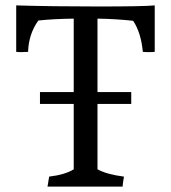

<svg xmlns="http://www.w3.org/2000/svg" viewBox="-20 -691 633 711"><path d="M84 -499 60 -498Q47 -498 40 -499V-671Q172 -667 342.5 -667Q513 -667 553 -671V-499Q546 -498 531.5 -498Q517 -498 509 -499Q502 -571 473 -614Q408 -621 341 -622V-350H466V-306H341V-64Q376 -45 439 -37Q435 -13 434 0H156L162 -37Q221 -44 253 -64V-306H128V-350H253V-622Q176 -621 122 -615Q86 -565 84 -499Z"/></svg>

Font: Caladea
Style: Regular
Weight: 400
Designer: Carolina Giovagnoli and Andres Torresi
Foundry: Carolina Giovagnoli and Andres Torresi
Version: Version 1.002